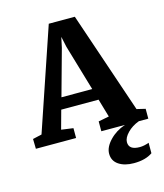

<svg xmlns="http://www.w3.org/2000/svg" viewBox="-127 -636 770 904"><g transform="rotate(-15 258.5 -184.0)"><path d="M-15 0 -16 -48 28 -58 196 -553H323L491 -58L533 -48V0H487Q452 13 429.5 36.5Q407 60 407 81Q407 119 460 119Q481 119 505 110V161Q471 185 414 185Q369 185 340.5 166Q312 147 312 112Q312 80 343 47.5Q374 15 419 0H304V-48L356 -58L330 -147H148L123 -56L181 -48V0ZM226 -427 164 -203H314L248 -427L237 -478Z"/></g></svg>

Font: Aikya
Style: Bold
Weight: 700
Designer: Neelakash Kshetrimayum (Latin subset based on Merriweather by Eben Sorkin)
Foundry: Brand New Type
Version: Version 1.00 b005